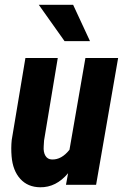

<svg xmlns="http://www.w3.org/2000/svg" viewBox="-20 -770 522 800"><path d="M263.7 -48.3Q213.9 11.2 147.5 10.3Q95.7 9.8 64.5 -24.7Q33.2 -59.1 28.3 -118.7Q25.4 -153.3 28.8 -186.5L85.9 -528.3H220.7L163.6 -184.6L162.1 -160.6Q160.2 -136.2 169.2 -121.1Q178.2 -106 196.3 -105.5Q236.3 -104 269.5 -146L335.9 -528.3H472.2L380.4 0H254.9ZM355 -598.6H249L141.6 -750H284.7Z"/></svg>

Font: TypoPRO Roboto
Style: Bold Italic
Weight: 700
Italic angle: -12°
Designer: Google
Version: Version 2.136; 2016